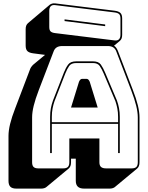

<svg xmlns="http://www.w3.org/2000/svg" viewBox="-20 -991 870 1130"><path d="M655 -753Q672 -751 680.5 -760Q689 -769 689 -786V-882Q689 -901 680.5 -908.5Q672 -916 653 -918L304 -961Q287 -963 278.5 -954Q270 -945 270 -928V-832Q270 -813 278.5 -805.5Q287 -798 306 -796ZM360 -867V-877L599 -847V-837ZM285 -303V-272H675V-303Q675 -330 670.5 -353Q666 -376 659 -396L590 -559Q579 -585 567 -602.5Q555 -620 527 -620H429Q399 -620 387 -602.5Q375 -585 365 -560L301 -396Q294 -376 289.5 -353Q285 -330 285 -303ZM445 -510Q449 -519 453.5 -523Q458 -527 464 -527H489Q495 -527 499.5 -523Q504 -519 508 -510L555 -358H398ZM675 -90V-262H285V-90H275V-303Q275 -331 279.5 -354.5Q284 -378 292 -400L356 -564Q367 -592 381 -611Q395 -630 429 -630H527Q560 -630 573.5 -611Q587 -592 599 -563L668 -400Q676 -378 680.5 -354.5Q685 -331 685 -303V-90ZM388 -36V-176H565V-36Q565 -17 574.5 -8.5Q584 0 604 0H755Q774 0 782.5 -8.5Q791 -17 791 -36V-300Q791 -330 781.5 -369Q772 -408 752 -460L665 -687Q659 -704 646.5 -712Q634 -720 615 -720H346Q326 -720 313.5 -712Q301 -704 295 -687L208 -460Q188 -408 178.5 -369Q169 -330 169 -300V-36Q169 -17 177.5 -8.5Q186 0 205 0H352Q371 0 379.5 -8.5Q388 -17 388 -36ZM254 109Q250 113 241.5 116Q233 119 223 119H76Q52 119 41 108Q30 97 30 73V-191Q30 -222 39.5 -261.5Q49 -301 70 -355L156 -581Q159 -590 163.5 -596.5Q168 -603 173 -608L174 -609L245 -668L176 -677Q152 -680 141.5 -690Q131 -700 131 -723V-819Q131 -832 134.5 -840.5Q138 -849 145 -855L274 -964Q280 -968 287.5 -970Q295 -972 305 -971L654 -928Q678 -925 688.5 -915Q699 -905 699 -882V-786Q699 -773 695.5 -764.5Q692 -756 685 -750L651 -722Q659 -717 664.5 -709Q670 -701 674 -691L761 -464Q782 -410 791.5 -370.5Q801 -331 801 -300V-36Q801 -23 797.5 -14Q794 -5 787 1L657 109Q653 113 644.5 116Q636 119 626 119H475Q450 119 438 107.5Q426 96 426 73V-57H398V-36Q398 -23 394.5 -14Q391 -5 384 1Z"/></svg>

Font: Bungee Shade
Style: Regular
Weight: 400
Designer: David Jonathan Ross
Foundry: David Jonathan Ross
Version: Version 1.000;PS 1.0;hotconv 1.0.72;makeotf.lib2.5.5900